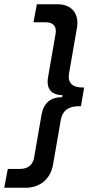

<svg xmlns="http://www.w3.org/2000/svg" viewBox="-55 -739 442 906"><path d="M216 -719H119L103 -634H160C196 -634 214 -614 207 -578L172 -376C162 -321 186 -291 240 -290L238 -280C183 -281 151 -252 141 -198L106 4C100 40 76 58 40 58H-18L-35 147H66C132 147 183 107 195 39L232 -174C240 -217 268 -238 319 -238H327L342 -326H336C285 -326 263 -349 271 -394L308 -607C320 -675 283 -719 216 -719Z"/></svg>

Font: Fixel Display 20240404 Medium
Style: Italic
Weight: 500
Italic angle: -10°
Designer: AlfaBravo + MacPaw
Foundry: Kyrylo Tkachov, Marchela Mozhyna, Serhii Makarenko, Maria Weinstein, Zakhar Kryvoshyya
Version: Version 1.211;Glyphs 3.2 (3225)